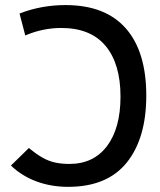

<svg xmlns="http://www.w3.org/2000/svg" viewBox="-20 -723 626 753"><path d="M247.1 9.8Q181.2 9.8 123.8 -11.2Q66.4 -32.2 22.9 -73.7L93.3 -142.6Q122.1 -118.7 146.2 -105Q170.4 -91.3 195.6 -85.7Q220.7 -80.1 252.4 -80.1Q347.2 -80.1 399.9 -150.4Q452.6 -220.7 452.6 -344.2Q452.6 -472.7 394 -543Q335.4 -613.3 220.2 -613.3Q147.9 -613.3 79.1 -584L56.6 -669.9Q141.6 -703.1 236.8 -703.1Q393.1 -703.1 473.4 -611.8Q553.7 -520.5 553.7 -348.1Q553.7 -180.7 477.1 -85.4Q400.4 9.8 247.1 9.8Z"/></svg>

Font: Cascadia Mono
Style: Regular
Weight: 400
Monospace: yes
Designer: Aaron Bell
Foundry: Saja Typeworks
Version: Version 2102.003